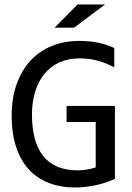

<svg xmlns="http://www.w3.org/2000/svg" viewBox="-20 -830 590 859"><path d="M491.2 -528.8Q455.6 -547.9 418 -558.3Q380.4 -568.8 335.9 -568.8Q285.2 -568.8 245.6 -550.8Q206.1 -532.7 179 -499.8Q151.9 -466.8 137.5 -420.4Q123 -374 123 -317.9Q123 -259.3 134.8 -212.9Q146.5 -166.5 171.4 -134.3Q196.3 -102.1 235.1 -85Q273.9 -67.9 328.1 -67.9Q337.4 -67.9 348.1 -68.8Q358.9 -69.8 369.6 -71.5Q380.4 -73.2 390.4 -75.7Q400.4 -78.1 408.2 -81.1V-284.2H277.8V-356H494.1V-29.8Q474.1 -20.5 451.9 -13.2Q429.7 -5.9 406.5 -1Q383.3 3.9 360.4 6.3Q337.4 8.8 315.9 8.8Q250.5 8.8 198 -11.7Q145.5 -32.2 108.6 -72.5Q71.8 -112.8 52 -172.9Q32.2 -232.9 32.2 -312Q32.2 -390.6 54.2 -452.9Q76.2 -515.1 116 -558.3Q155.8 -601.6 211.7 -624.3Q267.6 -647 335 -647Q377.9 -647 416.7 -639.4Q455.6 -631.8 491.2 -615.2ZM450.2 -810.1 311 -706.1H224.1L327.1 -810.1ZM0 -638.2Z"/></svg>

Font: Code New Roman
Style: Regular
Weight: 400
Monospace: yes
Designer: Sam Radian
Foundry: Code New Roman
Version: Version 2.00 November 29, 2014